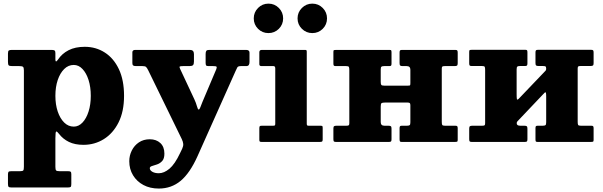

<svg xmlns="http://www.w3.org/2000/svg" viewBox="-20 -802 3406 1085"><path d="M25 -453V-499Q25 -513.5 30 -516.8Q35 -520 48 -520H271.5Q282.5 -520 287.8 -517Q293 -514 293 -502.5V-467Q293 -444 307.5 -465Q330 -499 367.5 -518.2Q405 -537.5 459 -537.5Q522 -537.5 572.2 -505.2Q622.5 -473 651.8 -411.2Q681 -349.5 681 -260.5Q681 -172 650 -110.2Q619 -48.5 567 -16Q515 16.5 451.5 16.5Q403.5 16.5 369.5 0Q335.5 -16.5 313.5 -45.5Q302.5 -60 297.8 -58.8Q293 -57.5 293 -20V140.5Q293 156.5 297 161Q301 165.5 317.5 165.5H365.5Q375.5 165.5 379.2 168.5Q383 171.5 383 182.5V238Q383 251.5 379 254.5Q375 257.5 361 257.5H46Q32 257.5 28.5 253.5Q25 249.5 25 236.5V184Q25 173.5 28 169.5Q31 165.5 42.5 165.5H92Q108 165.5 111.5 161Q115 156.5 115 140V-404.5Q115 -420.5 109.8 -424.5Q104.5 -428.5 89 -428.5H50Q33.5 -428.5 29.2 -432.8Q25 -437 25 -453ZM293 -260.5Q293 -211 306.2 -171.8Q319.5 -132.5 342.8 -109.5Q366 -86.5 397 -86.5Q424.5 -86.5 446.2 -109.5Q468 -132.5 480.5 -171.8Q493 -211 493 -260.5Q493 -310.5 480.5 -349.8Q468 -389 446.2 -412Q424.5 -435 397 -435Q366 -435 342.8 -412Q319.5 -389 306.2 -349.8Q293 -310.5 293 -260.5Z M710.5 109Q710.5 77 724.8 48.5Q739 20 765 2.5Q791 -15 826.5 -15Q863 -15 886 6.2Q909 27.5 909 66.5Q909 94.5 896.5 108Q884 121.5 867.8 127Q851.5 132.5 839 136.2Q826.5 140 826.5 148.5Q826.5 160.5 841 168.8Q855.5 177 877.5 177Q907 177 937.5 151.5Q968 126 997.5 63.5L1009.5 38.5Q1016.5 23.5 1015.5 11.5Q1014.5 -0.5 1007.5 -15.5L817.5 -405Q810.5 -419 805.2 -423.8Q800 -428.5 785 -428.5H749Q738 -428.5 733 -431.8Q728 -435 728 -445.5V-506.5Q728 -520 745 -520H1053.5Q1076 -520 1076 -496.5V-454.5Q1076 -439.5 1070.8 -434Q1065.5 -428.5 1050.5 -428.5H1015Q999.5 -428.5 996 -426.2Q992.5 -424 997.5 -413.5L1078 -241.5Q1088 -220 1093 -201.5Q1098 -183 1102.5 -183Q1107.5 -183 1112.2 -195.8Q1117 -208.5 1124 -226L1202.5 -411.5Q1206.5 -422.5 1203.2 -425.5Q1200 -428.5 1184 -428.5H1158.5Q1147.5 -428.5 1144.8 -432.5Q1142 -436.5 1142 -446.5V-496.5Q1142 -509.5 1146 -514.8Q1150 -520 1162.5 -520H1370.5Q1390 -520 1390 -504.5V-452Q1390 -441 1386 -434.8Q1382 -428.5 1370.5 -428.5H1341Q1324 -428.5 1320.5 -420Q1317 -411.5 1311 -400L1096.5 80Q1053.5 176 1001 219.8Q948.5 263.5 877.5 263.5Q828 263.5 790.5 243.5Q753 223.5 731.8 188.5Q710.5 153.5 710.5 109Z M1745 -615Q1710.5 -615 1686 -639.2Q1661.5 -663.5 1661.5 -698Q1661.5 -732.5 1686 -757Q1710.5 -781.5 1745 -781.5Q1779.5 -781.5 1803.8 -757Q1828 -732.5 1828 -698Q1828 -663.5 1803.8 -639.2Q1779.5 -615 1745 -615ZM1497 -615Q1462.5 -615 1438.2 -639.2Q1414 -663.5 1414 -698Q1414 -732.5 1438.2 -757Q1462.5 -781.5 1497 -781.5Q1531.5 -781.5 1555.8 -757Q1580 -732.5 1580 -698Q1580 -663.5 1555.8 -639.2Q1531.5 -615 1497 -615ZM1525.5 -428.5H1458Q1445.5 -428.5 1445.5 -439V-506.5Q1445.5 -520 1459.5 -520H1701.5Q1708.5 -520 1711 -518.5Q1713.5 -517 1713.5 -510V-104Q1713.5 -97 1715.2 -94.2Q1717 -91.5 1724 -91.5H1790Q1798 -91.5 1800.8 -90Q1803.5 -88.5 1803.5 -80V-14.5Q1803.5 -4.5 1800.2 -2.2Q1797 0 1787 0H1458.5Q1450.5 0 1448 -2.2Q1445.5 -4.5 1445.5 -12.5V-77Q1445.5 -86.5 1448.2 -89Q1451 -91.5 1460 -91.5H1523Q1531 -91.5 1533.2 -93.5Q1535.5 -95.5 1535.5 -103.5V-415.5Q1535.5 -428.5 1525.5 -428.5Z M2476.5 -114Q2476.5 -101 2479 -96.2Q2481.5 -91.5 2494.5 -91.5H2553.5Q2562 -91.5 2564.2 -88.2Q2566.5 -85 2566.5 -76.5V-11Q2566.5 -3 2563 -1.5Q2559.5 0 2551 0H2249Q2241.5 0 2239.8 -3.8Q2238 -7.5 2238 -15.5V-77Q2238 -85.5 2240.5 -88.5Q2243 -91.5 2250.5 -91.5H2279Q2291 -91.5 2295 -94.8Q2299 -98 2299 -111V-207Q2299 -216 2296 -219.2Q2293 -222.5 2283.5 -222.5H2156Q2141 -222.5 2136.2 -219.2Q2131.5 -216 2131.5 -199.5V-112Q2131.5 -91.5 2152.5 -91.5H2175Q2185 -91.5 2188.8 -88.5Q2192.5 -85.5 2192.5 -74.5V-15Q2192.5 -6 2189.8 -3Q2187 0 2178.5 0H1878Q1869 0 1866.5 -3.2Q1864 -6.5 1864 -16V-75.5Q1864 -86 1868 -88.8Q1872 -91.5 1882 -91.5H1937Q1946.5 -91.5 1950.2 -93.8Q1954 -96 1954 -105.5V-406Q1954 -419 1951.5 -423.8Q1949 -428.5 1936 -428.5H1877Q1868.5 -428.5 1866.2 -431.8Q1864 -435 1864 -443.5V-509Q1864 -517.5 1867.5 -518.8Q1871 -520 1879.5 -520H2181.5Q2189.5 -520 2191 -516.5Q2192.5 -513 2192.5 -504.5V-443Q2192.5 -434.5 2190.2 -431.5Q2188 -428.5 2180 -428.5H2151.5Q2139.5 -428.5 2135.5 -425.2Q2131.5 -422 2131.5 -409V-339.5Q2131.5 -326.5 2134.8 -322.2Q2138 -318 2151.5 -318H2284Q2295 -318 2297 -319.8Q2299 -321.5 2299 -333V-408Q2299 -428.5 2278 -428.5H2255.5Q2245.5 -428.5 2241.8 -431.5Q2238 -434.5 2238 -445.5V-505Q2238 -514 2240.8 -517Q2243.5 -520 2252 -520H2552.5Q2561.5 -520 2564 -516.8Q2566.5 -513.5 2566.5 -504V-444.5Q2566.5 -434 2562.5 -431.2Q2558.5 -428.5 2548.5 -428.5H2493.5Q2484 -428.5 2480.2 -426.2Q2476.5 -424 2476.5 -414.5Z M3244.5 -114Q3244.5 -101 3247 -96.2Q3249.5 -91.5 3262.5 -91.5H3321.5Q3330 -91.5 3332.2 -88.2Q3334.5 -85 3334.5 -76.5V-11Q3334.5 -3 3331 -1.5Q3327.5 0 3319 0H3017Q3009 0 3007.5 -3.8Q3006 -7.5 3006 -15.5V-77Q3006 -85.5 3008.2 -88.5Q3010.5 -91.5 3018.5 -91.5H3046.5Q3058.5 -91.5 3062.5 -94.8Q3066.5 -98 3066.5 -111V-256.5Q3066.5 -271 3065 -277.2Q3063.5 -283.5 3056.5 -277L2908 -120.5Q2905 -117.5 2902.5 -114.5Q2900 -111.5 2900 -105Q2900 -91.5 2920.5 -91.5H2943Q2953 -91.5 2956.8 -88.5Q2960.5 -85.5 2960.5 -74.5V-15Q2960.5 -6 2957.8 -3Q2955 0 2946.5 0H2645.5Q2636.5 0 2634 -3.2Q2631.5 -6.5 2631.5 -16V-75.5Q2631.5 -86 2635.8 -88.8Q2640 -91.5 2649.5 -91.5H2704.5Q2714.5 -91.5 2718 -93.8Q2721.5 -96 2721.5 -105.5V-406.5Q2721.5 -419.5 2719.2 -424.2Q2717 -429 2703.5 -429H2644.5Q2636.5 -429 2634 -432.2Q2631.5 -435.5 2631.5 -444V-509.5Q2631.5 -518 2635.2 -519.2Q2639 -520.5 2647 -520.5H2949.5Q2957 -520.5 2958.8 -517Q2960.5 -513.5 2960.5 -505V-443.5Q2960.5 -435.5 2958 -432.2Q2955.5 -429 2948 -429H2919.5Q2907.5 -429 2903.5 -425.8Q2899.5 -422.5 2899.5 -409.5V-269Q2899.5 -249.5 2901 -242.2Q2902.5 -235 2912 -244.5L3062 -401.5Q3065 -404.5 3065.8 -408Q3066.5 -411.5 3066.5 -413.5Q3066.5 -425 3062 -427Q3057.5 -429 3045.5 -429H3023.5Q3013.5 -429 3009.8 -432Q3006 -435 3006 -446V-505.5Q3006 -514.5 3008.8 -517.5Q3011.5 -520.5 3020 -520.5H3320.5Q3329.5 -520.5 3332 -517.2Q3334.5 -514 3334.5 -504.5V-445Q3334.5 -434.5 3330.5 -431.8Q3326.5 -429 3316.5 -429H3261.5Q3252 -429 3248.2 -426.8Q3244.5 -424.5 3244.5 -415Z"/></svg>

Font: Besley* Heavy
Style: Regular
Weight: 800
Designer: Owen Earl
Foundry: indestructible type*
Version: Version 3.000; ttfautohint (v1.8.3)